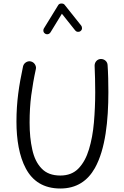

<svg xmlns="http://www.w3.org/2000/svg" viewBox="-20 -1034 699 1083"><path d="M153.8 -687.5C151.4 -688 148.9 -688.5 146.5 -688.5C132.3 -688.5 114.3 -678.7 109.9 -659.2C86.9 -551.3 72.8 -460 72.8 -348.1C72.8 -246.1 88.4 -152.8 126 -83C163.6 -12.7 226.1 29.3 320.3 29.3C412.1 29.3 474.6 -14.2 515.1 -85.9C575.2 -192.9 591.3 -355.5 591.3 -514.6C591.3 -538.6 590.8 -564.5 590.3 -593.3C589.4 -622.1 588.4 -646.5 586.9 -666.5C586.4 -686.5 569.3 -701.2 549.8 -701.2H548.3C528.3 -700.7 513.7 -683.6 513.7 -664.1V-662.6C514.6 -642.6 515.6 -619.1 516.1 -591.3C516.6 -563.5 517.1 -537.6 517.1 -514.6C517.1 -456.5 514.6 -399.4 509.8 -343.3C504.9 -287.1 495.6 -236.8 481.9 -191.9C468.3 -146.5 448.7 -110.8 422.9 -84C397 -57.1 362.8 -43.9 320.3 -43.9C274.9 -43.9 239.7 -57.1 214.8 -83.5C189.5 -109.4 171.9 -145 162.1 -190.4C151.9 -235.4 147 -285.6 147 -341.8C147 -397 149.9 -448.2 156.2 -496.1C162.6 -543.5 170.9 -592.8 182.1 -643.6C182.6 -646 183.1 -648.4 183.1 -650.9C183.1 -665 173.3 -683.1 153.8 -687.5ZM234.4 -844.2C237.8 -841.8 241.7 -840.8 245.6 -840.8C249 -840.8 258.3 -841.3 264.6 -851.1L329.1 -956.5L403.8 -862.8C411.1 -853.5 419.9 -854.5 421.9 -854.5C426.8 -854.5 431.2 -856 434.6 -858.9C443.8 -866.2 442.4 -874.5 442.4 -876.5C442.4 -881.3 440.9 -885.7 438 -889.6L344.2 -1007.3C340.8 -1011.7 335 -1014.2 326.7 -1014.2C318.4 -1014.2 312 -1011.2 308.6 -1005.4L227.5 -873.5C225.6 -870.1 224.6 -866.7 224.6 -862.8C224.6 -859.4 224.6 -850.1 234.4 -844.2Z"/></svg>

Font: Mikhak
Style: Regular
Weight: 400
Designer: Amin Abedi
Version: Version 3.2